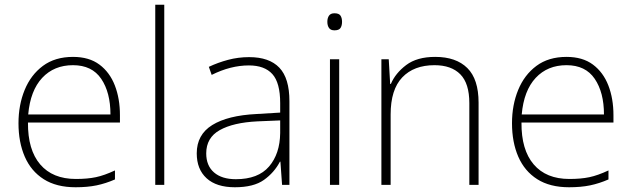

<svg xmlns="http://www.w3.org/2000/svg" viewBox="-20 -780 2667 810"><path d="M288 -540Q356 -540 399.5 -507.5Q443 -475 464.5 -419.5Q486 -364 486 -294V-263H98Q97 -148 149.5 -86.5Q202 -25 300 -25Q349 -25 384.5 -32.5Q420 -40 465 -61V-23Q426 -6 387.5 2Q349 10 299 10Q218 10 164.5 -24Q111 -58 84.5 -119Q58 -180 58 -260Q58 -337 84 -400.5Q110 -464 161 -502Q212 -540 288 -540ZM288 -505Q208 -505 158 -451.5Q108 -398 99 -297H446Q446 -390 407 -447.5Q368 -505 288 -505Z M673 0H635V-760H673Z M1031 -539Q1116 -539 1158.5 -494.5Q1201 -450 1201 -353V0H1170L1163 -98H1161Q1137 -52 1093.5 -21Q1050 10 971 10Q893 10 851.5 -28Q810 -66 810 -133Q810 -212 875.5 -252.5Q941 -293 1062 -299L1162 -305V-345Q1162 -431 1129 -467.5Q1096 -504 1030 -504Q953 -504 873 -464L861 -498Q899 -516 942 -527.5Q985 -539 1031 -539ZM1066 -268Q964 -263 907 -231Q850 -199 850 -133Q850 -81 883 -52.5Q916 -24 975 -24Q1069 -24 1115 -77.5Q1161 -131 1162 -219V-272Z M1391 -724Q1410 -724 1416.5 -714Q1423 -704 1423 -688Q1423 -672 1416.5 -662Q1410 -652 1391 -652Q1375 -652 1368 -662Q1361 -672 1361 -688Q1361 -704 1368 -714Q1375 -724 1391 -724ZM1411 -530V0H1372V-530Z M1816 -540Q1904 -540 1951.5 -493Q1999 -446 1999 -347V0H1960V-345Q1960 -428 1922 -466.5Q1884 -505 1813 -505Q1726 -505 1677 -453.5Q1628 -402 1628 -297V0H1589V-530H1620L1626 -426H1629Q1648 -471 1693.5 -505.5Q1739 -540 1816 -540Z M2370 -540Q2438 -540 2481.5 -507.5Q2525 -475 2546.5 -419.5Q2568 -364 2568 -294V-263H2180Q2179 -148 2231.5 -86.5Q2284 -25 2382 -25Q2431 -25 2466.5 -32.5Q2502 -40 2547 -61V-23Q2508 -6 2469.5 2Q2431 10 2381 10Q2300 10 2246.5 -24Q2193 -58 2166.5 -119Q2140 -180 2140 -260Q2140 -337 2166 -400.5Q2192 -464 2243 -502Q2294 -540 2370 -540ZM2370 -505Q2290 -505 2240 -451.5Q2190 -398 2181 -297H2528Q2528 -390 2489 -447.5Q2450 -505 2370 -505Z"/></svg>

Font: Noto Sans Kannada ExtraLight
Style: Regular
Weight: 200
Designer: Jelle Bosma - Monotype Design Team
Foundry: Monotype Imaging Inc.
Version: Version 2.005; ttfautohint (v1.8.4.7-5d5b)